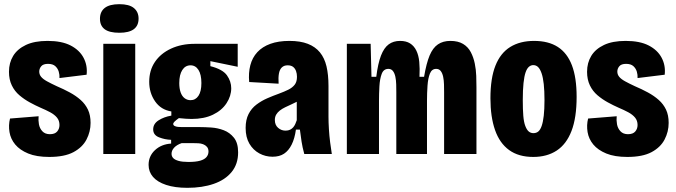

<svg xmlns="http://www.w3.org/2000/svg" viewBox="-20 -738 3240 920"><path d="M216 14Q155 14 115 -2.5Q75 -19 53 -45.5Q31 -72 25.5 -105Q20 -138 28 -170L165 -181Q163 -162 166.5 -142.5Q170 -123 183 -109Q196 -95 219 -95Q243 -95 254 -108Q265 -121 265 -139Q265 -160 253 -174.5Q241 -189 220.5 -200Q200 -211 174 -222Q149 -233 122.5 -247.5Q96 -262 73 -281.5Q50 -301 36.5 -329Q23 -357 23 -394Q23 -437 43 -470Q63 -503 104 -522.5Q145 -542 208 -542Q276 -542 318.5 -520Q361 -498 380.5 -461Q400 -424 395 -380L265 -364Q266 -379 261.5 -394.5Q257 -410 245 -421Q233 -432 210 -432Q187 -432 177.5 -420.5Q168 -409 168 -395Q168 -381 177 -370Q186 -359 205 -348.5Q224 -338 252 -325Q285 -311 314.5 -295Q344 -279 366.5 -259Q389 -239 401.5 -212.5Q414 -186 414 -149Q414 -107 394.5 -69.5Q375 -32 332 -9Q289 14 216 14Z M475 0V-528H628V0ZM552 -581Q504 -581 481.5 -598Q459 -615 459 -648Q459 -682 482 -700Q505 -718 552 -718Q599 -718 621.5 -699.5Q644 -681 644 -649Q644 -615 621 -598Q598 -581 552 -581Z M878 162Q818 162 776 148Q734 134 713 109.5Q692 85 692 52Q692 10 722.5 -18.5Q753 -47 800 -50V-68Q770 -69 742 -80Q714 -91 714 -118Q714 -145 740 -161.5Q766 -178 801 -184V-204Q751 -212 723 -252.5Q695 -293 695 -346Q695 -401 722.5 -441.5Q750 -482 799.5 -505Q849 -528 913 -528H1119V-418L988 -445V-421Q1047 -406 1067.5 -377Q1088 -348 1088 -315Q1088 -278 1065.5 -243.5Q1043 -209 1000.5 -188.5Q958 -168 898 -168Q888 -168 871 -169Q854 -170 837 -172Q823 -162 816.5 -155.5Q810 -149 810 -144Q810 -138 816.5 -134.5Q823 -131 832.5 -130Q842 -129 852 -129H939Q961 -129 992 -127Q1023 -125 1052 -114Q1081 -103 1101 -78Q1121 -53 1121 -8Q1121 48 1090 86Q1059 124 1004 143Q949 162 878 162ZM883 38Q918 38 939 32Q960 26 969.5 14.5Q979 3 979 -12Q979 -26 971.5 -34.5Q964 -43 953 -47Q942 -51 930.5 -51.5Q919 -52 911 -52H850Q827 -44 814.5 -30.5Q802 -17 802 -1Q802 11 810 19.5Q818 28 836 33Q854 38 883 38ZM893 -258Q917 -258 931 -279Q945 -300 945 -340Q945 -381 931 -403Q917 -425 893 -425Q868 -425 853.5 -402.5Q839 -380 839 -340Q839 -314 845.5 -295.5Q852 -277 864.5 -267.5Q877 -258 893 -258Z M1286 13Q1252 13 1222.5 -3Q1193 -19 1175 -49.5Q1157 -80 1157 -125Q1157 -164 1171 -191.5Q1185 -219 1209 -237Q1233 -255 1260.5 -267Q1288 -279 1316 -289Q1343 -299 1362 -308.5Q1381 -318 1392 -332Q1403 -346 1403 -370Q1403 -385 1398.5 -397.5Q1394 -410 1384.5 -417.5Q1375 -425 1358 -425Q1341 -425 1330.5 -415Q1320 -405 1316.5 -385.5Q1313 -366 1315 -337L1174 -345Q1170 -389 1179.5 -425.5Q1189 -462 1213 -488Q1237 -514 1275.5 -528Q1314 -542 1367 -542Q1419 -542 1455 -528Q1491 -514 1513 -487Q1535 -460 1544.5 -420Q1554 -380 1554 -326V-179Q1554 -152 1556 -119.5Q1558 -87 1562 -55.5Q1566 -24 1570 0H1438Q1429 -33 1425 -59.5Q1421 -86 1417 -117H1398Q1392 -74 1377.5 -45Q1363 -16 1341 -1.5Q1319 13 1286 13ZM1348 -112Q1361 -112 1370 -116.5Q1379 -121 1385 -128Q1391 -135 1395 -144Q1399 -153 1402 -162V-281L1435 -272Q1423 -261 1407.5 -253Q1392 -245 1376.5 -238Q1361 -231 1346.5 -224Q1332 -217 1321 -208.5Q1310 -200 1303.5 -189Q1297 -178 1297 -163Q1297 -139 1312.5 -125.5Q1328 -112 1348 -112Z M1642 0V-335V-528H1756L1760 -370H1783Q1791 -434 1805.5 -471.5Q1820 -509 1842.5 -525.5Q1865 -542 1897 -542Q1926 -542 1945 -530Q1964 -518 1975 -495.5Q1986 -473 1989 -441.5Q1992 -410 1990 -370H2012Q2023 -435 2038.5 -472Q2054 -509 2078.5 -525.5Q2103 -542 2138 -542Q2175 -542 2199 -527.5Q2223 -513 2236 -488Q2249 -463 2255 -433.5Q2261 -404 2262 -374.5Q2263 -345 2263 -320V0H2108V-296Q2108 -313 2107.5 -333Q2107 -353 2103.5 -370Q2100 -387 2092 -397.5Q2084 -408 2070 -408Q2049 -408 2040 -385.5Q2031 -363 2028.5 -327.5Q2026 -292 2026 -256V0H1879V-296Q1879 -314 1878.5 -333.5Q1878 -353 1874.5 -370Q1871 -387 1863 -397.5Q1855 -408 1841 -408Q1818 -408 1809 -384Q1800 -360 1798 -324.5Q1796 -289 1796 -254V0Z M2535 14Q2465 14 2419.5 -19Q2374 -52 2352 -115Q2330 -178 2330 -267Q2330 -363 2354 -423.5Q2378 -484 2425 -513Q2472 -542 2539 -542Q2608 -542 2653 -513Q2698 -484 2720.5 -425Q2743 -366 2743 -274Q2743 -174 2718.5 -110.5Q2694 -47 2647.5 -16.5Q2601 14 2535 14ZM2536 -100Q2550 -100 2559.5 -108Q2569 -116 2575.5 -134.5Q2582 -153 2585.5 -183.5Q2589 -214 2589 -258Q2589 -303 2585.5 -335Q2582 -367 2575 -387Q2568 -407 2558.5 -416.5Q2549 -426 2535 -426Q2524 -426 2514.5 -418Q2505 -410 2498.5 -391.5Q2492 -373 2488.5 -340Q2485 -307 2485 -258Q2485 -213 2487.5 -183Q2490 -153 2497 -134.5Q2504 -116 2513.5 -108Q2523 -100 2536 -100Z M2986 14Q2925 14 2885 -2.5Q2845 -19 2823 -45.5Q2801 -72 2795.5 -105Q2790 -138 2798 -170L2935 -181Q2933 -162 2936.5 -142.5Q2940 -123 2953 -109Q2966 -95 2989 -95Q3013 -95 3024 -108Q3035 -121 3035 -139Q3035 -160 3023 -174.5Q3011 -189 2990.5 -200Q2970 -211 2944 -222Q2919 -233 2892.5 -247.5Q2866 -262 2843 -281.5Q2820 -301 2806.5 -329Q2793 -357 2793 -394Q2793 -437 2813 -470Q2833 -503 2874 -522.5Q2915 -542 2978 -542Q3046 -542 3088.5 -520Q3131 -498 3150.5 -461Q3170 -424 3165 -380L3035 -364Q3036 -379 3031.5 -394.5Q3027 -410 3015 -421Q3003 -432 2980 -432Q2957 -432 2947.5 -420.5Q2938 -409 2938 -395Q2938 -381 2947 -370Q2956 -359 2975 -348.5Q2994 -338 3022 -325Q3055 -311 3084.5 -295Q3114 -279 3136.5 -259Q3159 -239 3171.5 -212.5Q3184 -186 3184 -149Q3184 -107 3164.5 -69.5Q3145 -32 3102 -9Q3059 14 2986 14Z"/></svg>

Font: Bricolage Grotesque Condensed ExtraBold
Style: Regular
Weight: 800
Width: 3
Designer: Mathieu Triay
Foundry: Atelier Triay
Version: Version 1.000;gftools[0.9.30]